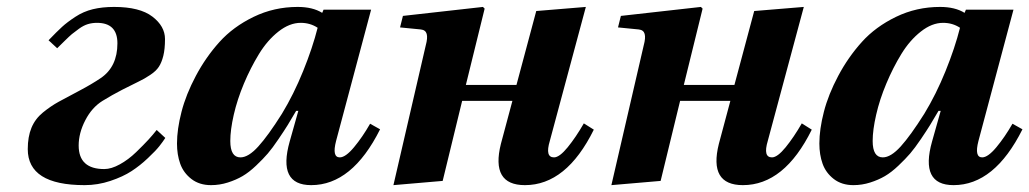

<svg xmlns="http://www.w3.org/2000/svg" viewBox="-20 -522 2970 554"><path d="M60.1 -91.8Q60.1 -127.4 70.8 -153.3Q81.5 -179.2 104 -197.5Q126.5 -215.8 149.2 -228.3Q171.9 -240.7 208.5 -260Q245.1 -279.3 271 -296.9Q318.8 -329.6 318.8 -397Q318.8 -456.1 259.8 -456.1Q246.1 -456.1 233.6 -452.4Q221.2 -448.7 207.8 -439Q194.3 -429.2 187.5 -423.6Q180.7 -418 164.8 -402.3Q148.9 -386.7 145 -382.8L120.1 -405.8Q144.5 -431.2 159.2 -444.6Q173.8 -458 197.3 -473.4Q220.7 -488.8 247.8 -495.4Q274.9 -502 309.1 -502Q383.3 -502 419.7 -474.1Q456.1 -446.3 456.1 -409.2Q456.1 -380.4 451.2 -360.8Q446.3 -341.3 438.2 -329.1Q430.2 -316.9 413.3 -305.7Q396.5 -294.4 379.9 -286.6Q363.3 -278.8 333 -263.2Q302.7 -247.6 275.9 -231Q245.1 -211.9 226.1 -175Q207 -138.2 207 -102.1Q207 -34.2 280.8 -34.2Q301.3 -34.2 325.9 -47.9Q350.6 -61.5 372.8 -83Q395 -104.5 408.2 -118.9Q421.4 -133.3 432.1 -147L457 -124Q449.7 -112.8 439.5 -99.9Q429.2 -86.9 406.7 -65.7Q384.3 -44.4 359.6 -28.3Q335 -12.2 298.6 0Q262.2 12.2 224.1 12.2Q60.1 12.2 60.1 -91.8Z M644.5 -115.2Q644.5 -67.9 673.8 -67.9Q696.8 -67.9 725.3 -99.4Q753.9 -130.9 793.5 -193.8Q827.6 -250 854.7 -316.9Q881.8 -383.8 896.5 -441.9Q875 -456.1 847.7 -456.1Q815.4 -456.1 783.4 -430.9Q751.5 -405.8 727.3 -366.2Q703.1 -326.7 683.8 -280.8Q664.6 -234.9 654.5 -190.9Q644.5 -147 644.5 -115.2ZM490.7 -107.9Q490.7 -148.9 503.7 -199.2Q516.6 -249.5 545.2 -303.2Q573.7 -356.9 613.3 -400.9Q652.8 -444.8 711.9 -473.4Q771 -502 838.9 -502Q882.3 -502 909.7 -484.9L913.6 -494.1H1050.8L949.7 -115.2Q937.5 -67.9 960.4 -67.9Q977.1 -67.9 1001.5 -97.2Q1025.9 -126.5 1047.9 -165L1076.7 -148.9Q996.1 12.2 877.9 12.2Q780.3 12.2 815.9 -113.8L840.8 -202.1H834.5Q819.3 -176.3 810.1 -161.1Q800.8 -146 783.4 -120.4Q766.1 -94.7 752.7 -79.1Q739.3 -63.5 719 -44.2Q698.7 -24.9 679.9 -13.9Q661.1 -2.9 637.5 4.6Q613.8 12.2 588.9 12.2Q555.2 12.2 532.2 -5.6Q509.3 -23.4 500 -49.6Q490.7 -75.7 490.7 -107.9Z M1115.2 12.2 1208.5 -391.1Q1214.4 -412.6 1211.2 -424.1Q1208 -435.5 1194.3 -437L1134.3 -442.9L1142.6 -476.1L1373.5 -502L1378.4 -497.1L1324.2 -276.9H1470.2L1527.3 -490.2L1670.4 -502L1566.4 -115.2Q1552.2 -67.9 1578.6 -67.9Q1594.2 -67.9 1617.9 -96.9Q1641.6 -126 1664.6 -166L1693.4 -147.9Q1614.3 12.2 1494.6 12.2Q1395.5 12.2 1425.3 -106.9L1458.5 -231H1313.5L1257.3 0Z M1744.1 12.2 1837.4 -391.1Q1843.3 -412.6 1840.1 -424.1Q1836.9 -435.5 1823.2 -437L1763.2 -442.9L1771.5 -476.1L2002.4 -502L2007.3 -497.1L1953.1 -276.9H2099.1L2156.2 -490.2L2299.3 -502L2195.3 -115.2Q2181.2 -67.9 2207.5 -67.9Q2223.1 -67.9 2246.8 -96.9Q2270.5 -126 2293.5 -166L2322.3 -147.9Q2243.2 12.2 2123.5 12.2Q2024.4 12.2 2054.2 -106.9L2087.4 -231H1942.4L1886.2 0Z M2498 -115.2Q2498 -67.9 2527.3 -67.9Q2550.3 -67.9 2578.9 -99.4Q2607.4 -130.9 2647 -193.8Q2681.2 -250 2708.3 -316.9Q2735.4 -383.8 2750 -441.9Q2728.5 -456.1 2701.2 -456.1Q2668.9 -456.1 2637 -430.9Q2605 -405.8 2580.8 -366.2Q2556.6 -326.7 2537.4 -280.8Q2518.1 -234.9 2508.1 -190.9Q2498 -147 2498 -115.2ZM2344.2 -107.9Q2344.2 -148.9 2357.2 -199.2Q2370.1 -249.5 2398.7 -303.2Q2427.2 -356.9 2466.8 -400.9Q2506.3 -444.8 2565.4 -473.4Q2624.5 -502 2692.4 -502Q2735.8 -502 2763.2 -484.9L2767.1 -494.1H2904.3L2803.2 -115.2Q2791 -67.9 2814 -67.9Q2830.6 -67.9 2855 -97.2Q2879.4 -126.5 2901.4 -165L2930.2 -148.9Q2849.6 12.2 2731.4 12.2Q2633.8 12.2 2669.4 -113.8L2694.3 -202.1H2688Q2672.9 -176.3 2663.6 -161.1Q2654.3 -146 2637 -120.4Q2619.6 -94.7 2606.2 -79.1Q2592.8 -63.5 2572.5 -44.2Q2552.2 -24.9 2533.4 -13.9Q2514.6 -2.9 2491 4.6Q2467.3 12.2 2442.4 12.2Q2408.7 12.2 2385.7 -5.6Q2362.8 -23.4 2353.5 -49.6Q2344.2 -75.7 2344.2 -107.9Z"/></svg>

Font: Linguistics Pro
Style: Bold Italic
Weight: 700
Italic angle: -12°
Designer: Stefan Peev, Context Ltd
Foundry: Stefan Peev, Context Ltd
Version: Version 001.000